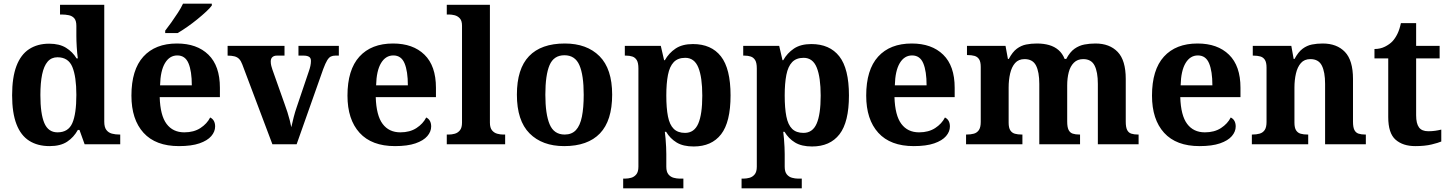

<svg xmlns="http://www.w3.org/2000/svg" viewBox="-20 -786 7892 1046"><path d="M250 10Q185 10 139.2 -19Q93.3 -48 69.7 -109.5Q46 -171 46 -267Q46 -364 69.5 -426.2Q93 -488.4 138.5 -518.2Q184 -548 247.9 -548Q304 -548 340 -525.5Q376 -503 397 -468H404Q400 -496.5 398 -531.2Q396 -566 396 -590V-645Q396 -673 385 -686Q374 -699 355.5 -703Q337 -707 315 -707H307V-760H548V-123Q548 -93 559.5 -78Q571 -63 589.8 -58Q608.6 -53 631 -53H635V0H441L413 -78H404Q382 -38 345.7 -14Q309.4 10 250 10ZM293.3 -65Q352 -65 374 -115.3Q396 -165.6 396 -269Q396 -368.2 374.2 -421.1Q352.4 -474 293.1 -474Q260 -474 239.5 -450.2Q219 -426.3 209.5 -380.5Q200 -334.8 200 -268Q200 -166.5 221.4 -115.8Q242.9 -65 293.3 -65Z M955 10Q828 10 762 -62.5Q696 -135 696 -265Q696 -406 761 -477.5Q826 -549 944 -549Q1053 -549 1115.5 -488Q1178 -427 1178 -308V-257H850Q853 -157 887.5 -111Q922 -65 984 -65Q1036 -65 1072 -88.5Q1108 -112 1125 -146Q1139 -139 1145.5 -126.5Q1152 -114 1152 -97Q1152 -69 1131 -44.5Q1110 -20 1066.5 -5Q1023 10 955 10ZM1025 -321Q1025 -398 1007 -441Q989 -484 946 -484Q904 -484 879 -442.5Q854 -401 852 -321ZM880 -619Q895 -638 913.5 -664Q932 -690 949.5 -717Q967 -744 977 -766H1134V-756Q1125 -743 1103.5 -723Q1082 -703 1055 -681Q1028 -659 1000 -639.5Q972 -620 948 -606H880Z M1300 -435Q1293 -454 1283 -464.5Q1273 -475 1257.5 -479Q1242 -483 1220 -483V-536H1530V-483H1488Q1473 -483 1464 -475Q1455 -467 1455 -451Q1455 -439 1458 -427Q1461 -415 1464 -407L1531 -218Q1539 -197 1546 -174.5Q1553 -152 1558.5 -131Q1564 -110 1567 -93Q1572 -117 1580 -147.5Q1588 -178 1595 -198L1663 -399Q1668 -413 1671 -427Q1674 -441 1674 -454Q1674 -471 1663 -477Q1652 -483 1635 -483H1606V-536H1826V-483H1806Q1793 -483 1782.5 -478Q1772 -473 1762.5 -457.5Q1753 -442 1741 -410L1596 0H1464Z M2132 10Q2005 10 1939 -62.5Q1873 -135 1873 -265Q1873 -406 1938 -477.5Q2003 -549 2121 -549Q2230 -549 2292.5 -488Q2355 -427 2355 -308V-257H2027Q2030 -157 2064.5 -111Q2099 -65 2161 -65Q2213 -65 2249 -88.5Q2285 -112 2302 -146Q2316 -139 2322.5 -126.5Q2329 -114 2329 -97Q2329 -69 2308 -44.5Q2287 -20 2243.5 -5Q2200 10 2132 10ZM2202 -321Q2202 -398 2184 -441Q2166 -484 2123 -484Q2081 -484 2056 -442.5Q2031 -401 2029 -321Z M2414 0V-53H2426Q2441 -53 2457.5 -57.5Q2474 -62 2485.5 -76Q2497 -90 2497 -118V-646Q2497 -673 2485 -686Q2473 -699 2456.5 -703Q2440 -707 2426 -707H2414V-760H2649V-118Q2649 -90 2660.5 -76Q2672 -62 2689 -57.5Q2706 -53 2720 -53H2732V0Z M3053.6 10Q2934 10 2865 -59.3Q2796 -128.7 2796 -270.3Q2796 -411 2862.1 -480Q2928.2 -549 3057 -549Q3177 -549 3246 -480Q3315 -411 3315 -270.3Q3315 -128.7 3248.5 -59.3Q3182 10 3053.6 10ZM3056.2 -53Q3095 -53 3117.7 -77.4Q3140.3 -101.7 3150.2 -150.5Q3160 -199.2 3160 -270Q3160 -377 3136.5 -431Q3113 -485 3055 -485Q2997 -485 2974 -431.2Q2951 -377.5 2951 -270Q2951 -164 2974.5 -108.5Q2998 -53 3056.2 -53Z M3375 240V187H3387Q3402 187 3418.5 182.5Q3435 178 3446.5 164Q3458 150 3458 122V-413Q3458 -444 3449 -458.5Q3440 -473 3425 -478Q3410 -483 3391 -483H3384V-536H3580L3598 -458H3602Q3624 -497 3660.5 -521.5Q3697 -546 3755 -546Q3855 -546 3907.5 -479Q3960 -412 3960 -266Q3960 -121 3908.5 -54.5Q3857 12 3759 12Q3702 12 3666.5 -9.5Q3631 -31 3609 -68H3602Q3604 -54 3606 -30.5Q3608 -7 3609 15.5Q3610 38 3610 53V122Q3610 150 3621.5 164Q3633 178 3650 182.5Q3667 187 3681 187H3703V240ZM3712 -62Q3762 -62 3784 -112.5Q3806 -163 3806 -265Q3806 -365 3784.5 -418Q3763 -471 3713 -471Q3673 -471 3650.5 -447.5Q3628 -424 3619 -378Q3610 -332 3610 -266Q3610 -197 3619 -151.5Q3628 -106 3650.5 -84Q3673 -62 3712 -62Z M4020 240V187H4032Q4047 187 4063.5 182.5Q4080 178 4091.5 164Q4103 150 4103 122V-413Q4103 -444 4094 -458.5Q4085 -473 4070 -478Q4055 -483 4036 -483H4029V-536H4225L4243 -458H4247Q4269 -497 4305.5 -521.5Q4342 -546 4400 -546Q4500 -546 4552.5 -479Q4605 -412 4605 -266Q4605 -121 4553.5 -54.5Q4502 12 4404 12Q4347 12 4311.5 -9.5Q4276 -31 4254 -68H4247Q4249 -54 4251 -30.5Q4253 -7 4254 15.5Q4255 38 4255 53V122Q4255 150 4266.5 164Q4278 178 4295 182.5Q4312 187 4326 187H4348V240ZM4357 -62Q4407 -62 4429 -112.5Q4451 -163 4451 -265Q4451 -365 4429.5 -418Q4408 -471 4358 -471Q4318 -471 4295.5 -447.5Q4273 -424 4264 -378Q4255 -332 4255 -266Q4255 -197 4264 -151.5Q4273 -106 4295.5 -84Q4318 -62 4357 -62Z M4958 10Q4831 10 4765 -62.5Q4699 -135 4699 -265Q4699 -406 4764 -477.5Q4829 -549 4947 -549Q5056 -549 5118.5 -488Q5181 -427 5181 -308V-257H4853Q4856 -157 4890.5 -111Q4925 -65 4987 -65Q5039 -65 5075 -88.5Q5111 -112 5128 -146Q5142 -139 5148.5 -126.5Q5155 -114 5155 -97Q5155 -69 5134 -44.5Q5113 -20 5069.5 -5Q5026 10 4958 10ZM5028 -321Q5028 -398 5010 -441Q4992 -484 4949 -484Q4907 -484 4882 -442.5Q4857 -401 4855 -321Z M5243 0V-53H5245Q5268.3 -53 5285.5 -57.8Q5302.7 -62.6 5312.9 -77.4Q5323 -92.3 5323 -122V-421Q5323 -449.5 5314 -463.2Q5305 -477 5289 -481.5Q5273 -486 5251 -486H5248V-536H5458L5471 -465H5476Q5496 -503 5519.5 -520.5Q5543 -538 5570.3 -543.5Q5597.6 -549 5629 -549Q5666 -549 5695.5 -540.5Q5725 -532 5746.5 -513.5Q5768 -495 5780 -465H5789Q5809 -503 5834 -520.5Q5859 -538 5887.8 -543.5Q5916.6 -549 5948 -549Q6025 -549 6069 -503.2Q6113 -457.4 6113 -356V-123.5Q6113 -93 6120.5 -78Q6128 -63 6143 -58Q6158 -53 6180 -53H6183V0H5961V-329Q5961 -394 5943.1 -429Q5925.3 -464 5881.2 -464Q5850 -464 5830.4 -444.4Q5810.8 -424.9 5802.4 -392.4Q5794 -360 5794 -321V-124Q5794 -93.5 5801.5 -78.3Q5809 -63 5824 -58Q5839 -53 5861 -53H5864V0H5642V-329Q5642 -394 5624.1 -429Q5606.1 -464 5561.8 -464Q5529 -464 5510.1 -442.5Q5491.3 -420.9 5483.1 -385.5Q5475 -350.1 5475 -309V-118Q5475 -90 5484 -76Q5493 -62 5509 -57.5Q5525 -53 5547 -53H5550V0Z M6515 10Q6388 10 6322 -62.5Q6256 -135 6256 -265Q6256 -406 6321 -477.5Q6386 -549 6504 -549Q6613 -549 6675.5 -488Q6738 -427 6738 -308V-257H6410Q6413 -157 6447.5 -111Q6482 -65 6544 -65Q6596 -65 6632 -88.5Q6668 -112 6685 -146Q6699 -139 6705.5 -126.5Q6712 -114 6712 -97Q6712 -69 6691 -44.5Q6670 -20 6626.5 -5Q6583 10 6515 10ZM6585 -321Q6585 -398 6567 -441Q6549 -484 6506 -484Q6464 -484 6439 -442.5Q6414 -401 6412 -321Z M6800 0V-53H6802Q6825 -53 6842.5 -58Q6860 -63 6870 -77.7Q6880 -92.4 6880 -121.8V-417.6Q6880 -446 6871 -460Q6862 -474 6846 -478.5Q6830 -483 6808 -483H6805V-536H7015L7027.7 -465H7032.5Q7053 -503 7076.5 -520.5Q7100 -538 7127.3 -543.5Q7154.7 -549 7185.9 -549Q7263 -549 7307 -503.2Q7351 -457.4 7351 -356V-123.5Q7351 -93 7358.5 -78Q7366 -63 7381 -58Q7396 -53 7418 -53H7421V0H7199V-329Q7199 -394 7181.1 -429Q7163.3 -464 7118.8 -464Q7086 -464 7067.2 -442.5Q7048.3 -420.9 7040.2 -385.5Q7032 -350.1 7032 -309V-118Q7032 -90 7041 -76Q7050 -62 7066 -57.5Q7082 -53 7104 -53H7107V0Z M7690 10Q7623 10 7583 -25Q7543 -60 7543 -148V-468H7468V-519Q7500 -519 7525.5 -532Q7551 -545 7566 -561Q7581 -577 7593 -601.5Q7605 -626 7612 -660H7695V-536H7823V-468H7695V-158Q7695 -113 7710.5 -92Q7726 -71 7761 -71Q7781 -71 7798.5 -73.5Q7816 -76 7832 -80V-15Q7816 -8 7779.5 1Q7743 10 7690 10Z"/></svg>

Font: Noto Serif Thai
Style: Regular
Weight: 400
Designer: Monotype Design Team
Foundry: Monotype Imaging Inc.
Version: Version 2.001